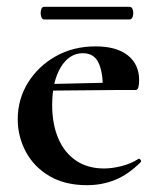

<svg xmlns="http://www.w3.org/2000/svg" viewBox="-20 -531 458 563"><path d="M235 12Q170 12 124.5 -15Q79 -42 55.5 -86.5Q32 -131 32 -181Q32 -240 62 -288.5Q92 -337 143.5 -366Q195 -395 260 -395Q322 -395 355 -368.5Q388 -342 388 -296Q388 -285 386 -276Q384 -267 377 -267H281Q283 -314 270 -344.5Q257 -375 223 -375Q183 -375 158 -333.5Q133 -292 133 -223Q133 -167 151 -125Q169 -83 203 -60Q237 -37 285 -37Q309 -37 336.5 -44Q364 -51 386 -65Q388 -67 391.5 -63Q395 -59 393 -56Q356 -19 317.5 -3.5Q279 12 235 12ZM98 -265 97 -284 316 -289V-267ZM109 -474Q103 -474 100.5 -483.5Q98 -493 100.5 -502Q103 -511 109 -511H360Q367 -511 369.5 -502Q372 -493 369.5 -483.5Q367 -474 360 -474Z"/></svg>

Font: Cormorant Light
Style: Bold
Weight: 700
Version: Version 4.000